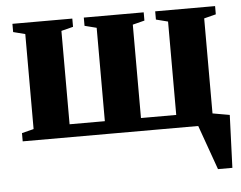

<svg xmlns="http://www.w3.org/2000/svg" viewBox="-48 -516 939 747"><g transform="rotate(-5 422.0 -142.5)"><path d="M837.9 -32.2 830.1 173.8H773.9L711.9 0H26.4V-32.2L72.8 -43.9V-415L26.4 -426.8V-459H260.3V-426.8L213.9 -415V-50.3H351.6V-415L305.2 -426.8V-459H539.1V-426.8L492.7 -415V-50.3H630.4V-415L584 -426.8V-459H817.9V-426.8L771.5 -415V-43.9Z"/></g></svg>

Font: Liberation Serif
Style: Bold
Weight: 700
Designer: Steve Matteson
Foundry: Ascender Corporation
Version: Version 2.1.5